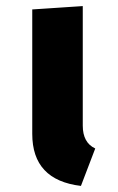

<svg xmlns="http://www.w3.org/2000/svg" viewBox="-20 -598 388 631"><path d="M252 -185Q252 -129 293 -110L246 13Q86 -6 86 -158V-567L252 -578Z"/></svg>

Font: Xiangcui Wave Sans Xiangcui Wave Sans
Style: Regular
Weight: 800
Width: 3
Version: Version 0.920;March 28, 2024;FontCreator 14.0.0.2814 64-bit